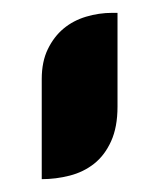

<svg xmlns="http://www.w3.org/2000/svg" viewBox="-20 -137 248 299"><path d="M45 -14Q45 -41 54.5 -60.5Q64 -80 79 -92.5Q94 -105 114 -111Q134 -117 155 -117H163V29Q163 61 153 83Q143 105 126.5 118Q110 131 88.5 136.5Q67 142 45 142Z"/></svg>

Font: Kenia
Style: Regular
Weight: 400
Designer: Julia Petretta
Foundry: Julia Petretta
Version: Version 1.001